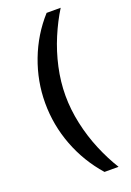

<svg xmlns="http://www.w3.org/2000/svg" viewBox="-168 -796 692 1013"><g transform="rotate(-20 178.5 -289.5)"><path d="M234 157Q152 64 108 -51.5Q64 -167 64 -291Q64 -413 108 -529Q152 -645 234 -736H313Q275 -675 244 -601.5Q213 -528 195.5 -448.5Q178 -369 178 -291Q178 -213 195.5 -132.5Q213 -52 244 22Q275 96 313 157Z"/></g></svg>

Font: Archivo SemiBold SemiBold
Style: Regular
Weight: 600
Version: Version 2.001